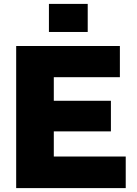

<svg xmlns="http://www.w3.org/2000/svg" viewBox="-20 -965 702 985"><path d="M63 0V-729H595V-569H256V-448H549V-291H256V-162H625V0ZM231 -801V-945H430V-801Z"/></svg>

Font: BDO Grotesk Black
Style: Regular
Weight: 900
Designer: Deni Anggara
Foundry: Lokal Container
Version: Version 2.000